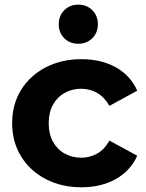

<svg xmlns="http://www.w3.org/2000/svg" viewBox="-20 -801 631 829"><path d="M331.9 7.6Q245.2 7.6 177.3 -27.8Q109.4 -63.2 70.9 -125.9Q32.5 -188.6 32.5 -269.2Q32.5 -350.4 70.9 -412.6Q109.4 -474.7 177.3 -510.1Q245.2 -545.5 331.9 -545.5Q416.8 -545.5 480 -510.4Q543.2 -475.2 572.6 -409.5L452.5 -344Q430.7 -382 399.2 -399.9Q367.8 -417.8 330.9 -417.8Q291.5 -417.8 259.4 -400.1Q227.3 -382.3 208.8 -349.2Q190.3 -316 190.3 -269.2Q190.3 -222.3 208.8 -189Q227.3 -155.6 259.4 -137.9Q291.5 -120.1 330.9 -120.1Q367.8 -120.1 399.2 -137.7Q430.7 -155.3 452.5 -194L572.6 -128.5Q543.2 -63.3 480 -27.9Q416.8 7.6 331.9 7.6ZM318.1 -612.1Q281.4 -612.1 257.5 -635.9Q233.7 -659.8 233.7 -696.5Q233.7 -732.9 257.5 -756.9Q281.4 -781 318.1 -781Q354.5 -781 378.6 -756.9Q402.6 -732.9 402.6 -696.5Q402.6 -659.8 378.6 -635.9Q354.5 -612.1 318.1 -612.1Z"/></svg>

Font: Montserrat Thin
Style: Regular
Weight: 100
Designer: Julieta Ulanovsky
Foundry: Julieta Ulanovsky
Version: Version 9.000